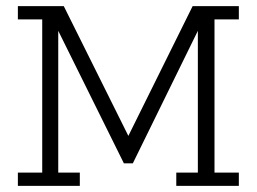

<svg xmlns="http://www.w3.org/2000/svg" viewBox="-20 -603 833 623"><path d="M38 0V-43H117V-540H38V-583H187L403 -149H390L605 -583H755V-540H676V-43H755V0H552V-43H622V-503L411 -73H382L169 -503V-43H239V0Z"/></svg>

Font: Rokkitt Light
Style: Regular
Weight: 300
Version: Version 3.103